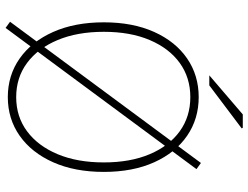

<svg xmlns="http://www.w3.org/2000/svg" viewBox="-121 -749 890 688"><g transform="rotate(90 324.0 -405.0)"><path d="M80 20 58 4 564 -680 586 -664ZM328 12Q250 12 189.5 -30.5Q129 -73 94.5 -150.5Q60 -228 60 -332Q60 -436 94.5 -512.5Q129 -589 189.5 -630.5Q250 -672 328 -672Q406 -672 466.5 -630.5Q527 -589 561.5 -512.5Q596 -436 596 -332Q596 -228 561.5 -150.5Q527 -73 466.5 -30.5Q406 12 328 12ZM328 -18Q398 -18 450.5 -57Q503 -96 532.5 -166.5Q562 -237 562 -332Q562 -427 532.5 -496.5Q503 -566 450.5 -604Q398 -642 328 -642Q258 -642 205.5 -604Q153 -566 123.5 -496.5Q94 -427 94 -332Q94 -237 123.5 -166.5Q153 -96 205.5 -57Q258 -18 328 -18ZM250 -710 390 -830H438L440 -826L286 -710Z"/></g></svg>

Font: Mada ExtraLight
Style: Regular
Weight: 250
Designer: Khaled Hosny
Version: Version 1.5